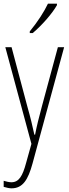

<svg xmlns="http://www.w3.org/2000/svg" viewBox="-24 -785 374 1045"><path d="M138 -605H154C204 -647 261 -712 286 -757V-765H237C216 -721 183 -669 138 -614ZM39 240C100 240 129 193 153 105L325 -528H291L204 -206C188 -147 176 -99 167 -52H163C153 -99 141 -149 126 -201L39 -528H5L147 -2L118 102C99 173 79 207 38 207C25 207 10 203 -4 199V232C13 237 27 240 39 240Z"/></svg>

Font: Kathrein 37 Thin Condensed
Style: Regular
Weight: 250
Width: 3
Designer: Lazydogs Typefoundry, based on Open Sans by Ascender Corporation
Foundry: Lazydogs Typefoundry
Version: Version 1.003;PS 001.003;hotconv 1.0.88;makeotf.lib2.5.64775